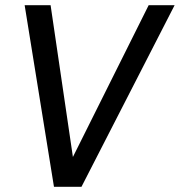

<svg xmlns="http://www.w3.org/2000/svg" viewBox="-20 -720 693 740"><path d="M188 0 75 -700H175L261 -115L553 -700H653L294 0Z"/></svg>

Font: Cabin VF Beta
Style: Italic
Weight: 400
Italic angle: -7°
Designer: Pablo Impallari
Foundry: Pablo Impallari. http://www.impallari.com Igino Marini. http://www.ikern.com
Version: Version 2.300